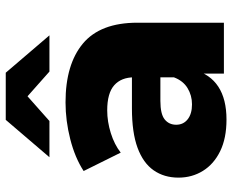

<svg xmlns="http://www.w3.org/2000/svg" viewBox="-90 -709 808 668"><g transform="rotate(-90 314.0 -375.0)"><path d="M392 0V-101L379 -126V-312Q379 -357 351.5 -381.5Q324 -406 264 -406Q225 -406 185 -393.5Q145 -381 117 -359L53 -488Q99 -518 163.5 -534.5Q228 -551 292 -551Q424 -551 496.5 -490.5Q569 -430 569 -301V0ZM232 9Q167 9 122 -13Q77 -35 53.5 -73Q30 -111 30 -158Q30 -208 55.5 -244.5Q81 -281 134 -300.5Q187 -320 271 -320H399V-221H297Q251 -221 232.5 -206Q214 -191 214 -166Q214 -141 233 -126Q252 -111 285 -111Q316 -111 341.5 -126.5Q367 -142 379 -174L405 -104Q390 -48 346.5 -19.5Q303 9 232 9ZM101 -607 231 -759H395L525 -607H399L258 -732H368L227 -607Z"/></g></svg>

Font: Montserrat Thin ExtraBold
Style: Regular
Weight: 800
Version: Version 9.000